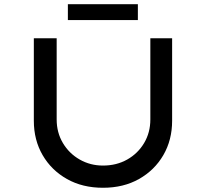

<svg xmlns="http://www.w3.org/2000/svg" viewBox="-20 -882 975 908"><path d="M467 6Q370 6 296.5 -35.5Q223 -77 181.5 -148.5Q140 -220 140 -311V-701H248V-317Q248 -255 277.5 -205.5Q307 -156 357 -127.5Q407 -99 467 -99Q531 -99 581.5 -127.5Q632 -156 661.5 -205.5Q691 -255 691 -317V-701H794V-311Q794 -220 752.5 -148.5Q711 -77 637.5 -35.5Q564 6 467 6ZM301 -787V-862H632V-787Z"/></svg>

Font: Lexend Mega
Style: Regular
Weight: 400
Designer: Bonnie Shaver-Troup, Thomas Jockin
Foundry: Lexend
Version: Version 1.007